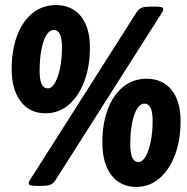

<svg xmlns="http://www.w3.org/2000/svg" viewBox="-20 -729 738 756"><path d="M159 -283Q97 -283 61.5 -329.5Q26 -376 26 -457Q26 -532 47.5 -589Q69 -646 108.5 -677.5Q148 -709 200 -709Q263 -709 298.5 -665Q334 -621 334 -542Q334 -466 311.5 -407.5Q289 -349 250 -316Q211 -283 159 -283ZM168 -381Q184 -381 196.5 -403Q209 -425 216.5 -461.5Q224 -498 224 -543Q224 -577 216 -594Q208 -611 192 -611Q175 -611 162.5 -590.5Q150 -570 143 -533.5Q136 -497 136 -449Q136 -415 144 -398Q152 -381 168 -381ZM125 3Q109 3 101 1Q93 -1 93 -8Q93 -13 99 -22.5Q105 -32 115 -47L516 -678Q527 -695 539 -699Q551 -703 576 -703H591Q608 -703 615.5 -701Q623 -699 623 -692Q623 -687 617 -677.5Q611 -668 601 -653L200 -22Q190 -6 178 -1.5Q166 3 140 3ZM516 7Q454 7 418.5 -39.5Q383 -86 383 -167Q383 -242 404.5 -299Q426 -356 465.5 -387.5Q505 -419 557 -419Q620 -419 655.5 -375Q691 -331 691 -252Q691 -176 668.5 -117.5Q646 -59 607 -26Q568 7 516 7ZM525 -91Q541 -91 553.5 -113Q566 -135 573.5 -171.5Q581 -208 581 -253Q581 -287 573 -304Q565 -321 549 -321Q532 -321 519.5 -300.5Q507 -280 500 -243.5Q493 -207 493 -159Q493 -125 501 -108Q509 -91 525 -91Z"/></svg>

Font: Asap Black
Style: Italic
Weight: 900
Italic angle: -6°
Designer: Pablo Cosgaya
Foundry: Omnibus-Type
Version: Version 3.001